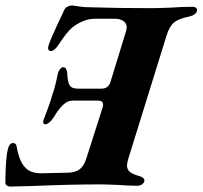

<svg xmlns="http://www.w3.org/2000/svg" viewBox="-43 -680 745 706"><path d="M-23 -7V-29Q-22 -68 -20 -92.5Q-18 -117 -13 -136Q-6 -154 3 -154Q10 -154 13.5 -151.5Q17 -149 18 -142Q28 -86 49 -65Q69 -41 115 -43L207 -45Q235 -46 250.5 -58Q266 -70 275 -99L335 -287Q336 -290 336 -296Q336 -310 318 -310H224Q206 -310 189.5 -295Q173 -280 154 -248Q147 -237 138.5 -230Q130 -223 123 -223Q116 -223 116 -231Q116 -239 121 -249Q141 -300 149 -330Q160 -360 170 -411Q173 -421 178.5 -427Q184 -433 189 -433Q201 -433 204 -414Q205 -383 212 -368.5Q219 -354 243 -354H330Q355 -354 363 -378L421 -567L423 -579Q423 -594 411 -602.5Q399 -611 381 -611H306Q265 -611 224 -580Q212 -570 199.5 -554Q187 -538 167 -508Q154 -492 143 -492Q139 -492 136.5 -495Q134 -498 134 -503Q134 -508 135 -511Q142 -534 169 -592Q185 -624 192 -641Q196 -651 205 -655.5Q214 -660 222 -660Q225 -660 246 -656.5Q267 -653 299 -653Q391 -650 514 -650Q534 -650 586 -652Q625 -655 665 -655Q674 -655 678.5 -650.5Q683 -646 681 -640Q678 -625 652 -619Q613 -611 596.5 -597Q580 -583 570 -551L429 -97Q424 -80 424 -72Q424 -56 435 -47.5Q446 -39 471 -32Q488 -27 488 -16Q488 -9 480.5 -3Q473 3 462 3Q428 3 392 0Q344 -2 324 -2Q217 -2 75 4L-5 6Q-12 6 -17.5 2.5Q-23 -1 -23 -7Z"/></svg>

Font: EB Garamond
Style: Bold Italic
Weight: 700
Italic angle: -17.2°
Designer: Georg Duffner and Octavio Pardo
Foundry: Georg Duffner
Version: Version 1.000